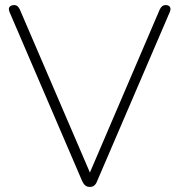

<svg xmlns="http://www.w3.org/2000/svg" viewBox="-20 -731 707 757"><path d="M334 6Q323 6 316 0Q309 -6 304 -17L17 -685Q14 -694 15.5 -699.5Q17 -705 22.5 -708Q28 -711 35 -711Q44 -711 49 -706.5Q54 -702 58 -694L346 -24H323L610 -694Q614 -702 619.5 -706.5Q625 -711 634 -711Q642 -711 646.5 -707.5Q651 -704 652 -698.5Q653 -693 650 -685L363 -17Q359 -6 352 0Q345 6 334 6Z"/></svg>

Font: Nunito ExtraLight
Style: Regular
Weight: 200
Designer: Vernon Adams
Foundry: Vernon Adams
Version: Version 3.602;April 4, 2023;FontCreator 14.0.0.2856 64-bit